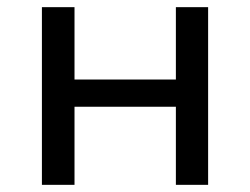

<svg xmlns="http://www.w3.org/2000/svg" viewBox="-20 -516 699 536"><path d="M97 0V-496H188V-294H471V-496H561V0H471V-218H188V0Z"/></svg>

Font: Nunito Sans 7pt
Style: Regular
Weight: 400
Designer: Vernon Adams
Foundry: Vernon Adams
Version: Version 3.101;gftools[0.9.27]